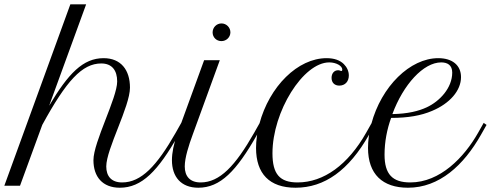

<svg xmlns="http://www.w3.org/2000/svg" viewBox="-126 -856 2263 885"><path d="M-106 0H-33.7L68.8 -280.3C180.2 -484.4 252.9 -563.5 340.8 -563.5C390.6 -563.5 414.1 -531.2 414.1 -480.5C414.1 -404.3 304.7 -201.2 304.7 -117.7C304.7 -41 346.7 9.3 426.3 9.3C527.8 9.3 602.1 -67.4 697.3 -235.4L722.7 -280.3L709.5 -289.6L684.1 -244.6C596.7 -90.8 524.9 -15.1 437 -15.1C387.2 -15.1 363.8 -43.9 363.8 -88.9C363.8 -168.9 473.1 -365.2 473.1 -452.1C473.1 -533.7 431.2 -587.9 351.6 -587.9C256.8 -587.9 189 -517.6 100.6 -368.7L271 -835.9H198.2Z M690.4 -236.8C674.8 -192.9 666.5 -151.4 666.5 -117.7C666.5 -41 708.5 9.3 788.1 9.3C889.6 9.3 963.9 -67.4 1059.1 -235.4L1084.5 -280.3L1071.3 -289.6L1045.9 -244.6C958.5 -90.8 886.7 -15.1 798.8 -15.1C749 -15.1 725.6 -43.9 725.6 -88.9C725.6 -129.4 744.1 -186 762.7 -236.8L887.2 -578.6H814.9ZM854 -706.5C854 -684.1 871.6 -666.5 894.5 -666.5C917.5 -666.5 936 -684.6 936 -707C936 -729.5 917.5 -748 895 -748C872.1 -748 854 -729.5 854 -706.5Z M1438 -461.4C1464.4 -461.4 1481.9 -480 1481.9 -508.3C1481.9 -527.3 1473.6 -545.9 1459 -560.5C1440.9 -578.6 1414.1 -587.9 1379.4 -587.9C1247.1 -587.9 1115.7 -458.5 1069.3 -284.2C1059.6 -246.6 1054.2 -208.5 1054.2 -173.8C1054.2 -55.7 1115.7 9.3 1236.3 9.3C1369.6 9.3 1481.9 -70.3 1575.2 -235.4L1600.6 -280.3L1587.4 -289.6L1562 -244.6C1478.5 -96.7 1366.2 -15.1 1245.6 -15.1C1163.6 -15.1 1129.9 -53.2 1129.9 -149.4C1129.9 -341.8 1271.5 -568.4 1391.6 -568.4C1423.3 -568.4 1451.7 -552.7 1451.7 -535.2C1451.7 -531.2 1450.2 -528.8 1447.3 -528.8C1446.3 -528.8 1445.3 -528.8 1441.9 -530.3C1438.5 -531.7 1435.5 -532.2 1432.6 -532.2C1414.6 -532.2 1402.3 -518.1 1402.3 -497.1C1402.3 -475.1 1416 -461.4 1438 -461.4Z M1754.4 9.3C1898.9 9.3 2011.2 -93.8 2091.3 -235.4L2116.7 -280.3L2103.5 -289.6L2078.1 -244.6C2013.2 -129.9 1902.3 -15.1 1765.1 -15.1C1683.1 -15.1 1646.5 -52.7 1646.5 -143.1C1646.5 -201.7 1657.7 -259.8 1676.8 -312.5C1754.4 -312.5 1814.9 -323.2 1865.2 -344.7C1947.3 -378.9 1999 -438.5 1999 -500.5C1999 -555.2 1959 -587.9 1894 -587.9C1764.6 -587.9 1631.8 -458.5 1585.4 -284.2C1575.2 -245.6 1570.3 -207.5 1570.3 -174.3C1570.3 -53.2 1637.2 9.3 1754.4 9.3ZM1907.7 -568.4C1936 -568.4 1958.5 -556.2 1958.5 -521.5C1958.5 -450.7 1900.9 -389.2 1840.8 -361.3C1803.2 -343.8 1753.9 -331.5 1682.6 -330.1C1732.9 -466.3 1825.7 -568.4 1907.7 -568.4Z"/></svg>

Font: Petit Formal Script
Style: Regular
Weight: 400
Designer: Pablo Impallari, Brenda Gallo, Rodrigo Fuenzalida
Foundry: Pablo Impallari, Brenda Gallo, Rodrigo Fuenzalida
Version: Version 1.001